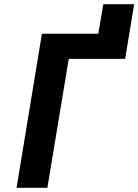

<svg xmlns="http://www.w3.org/2000/svg" viewBox="-20 -896 660 916"><path d="M59 0 180 -735H449L473 -876H620L577 -615H308L206 0Z"/></svg>

Font: Iosevka Aile Heavy
Style: Italic
Weight: 900
Italic angle: -9°
Designer: Belleve Invis
Foundry: Belleve Invis
Version: Version 31.1.0; ttfautohint (v1.8.4)